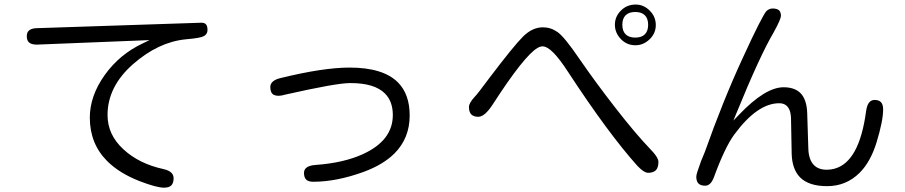

<svg xmlns="http://www.w3.org/2000/svg" viewBox="-20 -784 4040 857"><path d="M380.9 -258.8Q380.9 -142.6 458.5 -64.9Q512.7 -10.7 604 24.9Q679.2 53.7 711.9 53.7Q734.4 53.7 744.6 43.5Q754.9 33.2 754.9 11.7Q754.9 -2.9 745.1 -12.7Q733.9 -23.9 709.5 -29.3Q600.1 -53.2 530.8 -117.7Q460 -182.6 460 -270.5Q460 -397.5 573.7 -497.6Q686.5 -596.2 808.1 -608.4Q846.2 -611.8 864.5 -615.2Q882.8 -618.7 888.2 -622.1Q894.5 -625 897.9 -628.9Q906.2 -637.2 906.2 -650.4Q906.2 -668.5 898.4 -676.3Q892.1 -682.6 878.4 -682.6Q877.9 -682.6 142.6 -658.2Q108.9 -656.7 101.6 -636.2Q99.6 -630.4 99.6 -622.1Q99.6 -604.5 108.4 -595.7Q118.2 -585.9 139.6 -585H148.4L647.5 -605L617.2 -590.3Q513.2 -541.5 447 -448.5Q380.9 -355.5 380.9 -258.8Z M1540 -482.4Q1422.9 -482.4 1231.9 -435.5Q1207 -429.7 1195.8 -418Q1186.5 -408.7 1186.5 -395.5Q1186.5 -368.7 1202.6 -360.4Q1210.9 -356.4 1223.6 -356.4Q1236.3 -356.4 1253.9 -361.8Q1481 -413.1 1541.5 -413.1Q1543.9 -413.1 1545.9 -413.1Q1651.9 -413.1 1698.2 -366.7Q1733.4 -331.5 1733.4 -270.5Q1733.4 -156.7 1599.1 -95.7Q1514.6 -57.1 1390.1 -47.9Q1357.4 -45.9 1345.2 -33.2Q1336.9 -24.9 1336.9 -11.7Q1336.9 7.8 1346.7 17.6Q1356.4 27.3 1377.9 27.3Q1482.4 27.3 1604 -17.1Q1690.9 -49.3 1740.7 -99.1Q1808.6 -167 1808.6 -268.6Q1808.6 -363.8 1755.9 -416.5Q1689.9 -482.4 1540 -482.4Z M2401.4 -577.1Q2421.9 -577.1 2450 -549.1Q2478 -521 2515.6 -462.9Q2694.8 -189 2825.2 -43.5Q2854.5 -12.7 2873 -12.7Q2896 -12.7 2907.5 -24.2Q2918.9 -35.6 2918.9 -61.5Q2918.9 -63.5 2918.5 -65.7Q2918 -67.9 2917.5 -70.3Q2911.6 -88.9 2882.8 -118.2Q2815.9 -188 2726.6 -303Q2637.2 -418 2567.4 -519.5Q2499 -620.1 2468.3 -641.1Q2438.5 -662.1 2403.3 -662.1Q2356 -662.1 2314.2 -620.4Q2272.5 -578.6 2165.5 -437.5Q2111.8 -364.7 2097.7 -350.6Q2073.2 -323.7 2073.2 -306.6Q2073.2 -283.7 2083.7 -273.2Q2094.2 -262.7 2115.2 -262.7Q2143.6 -262.7 2179.7 -318.4Q2319.3 -534.7 2378.9 -569.8Q2391.6 -577.1 2401.4 -577.1ZM2858.4 -715.8Q2873 -701.2 2873 -673.3Q2873 -645.5 2858.4 -630.9Q2843.8 -616.2 2815.4 -616.2Q2787.1 -616.2 2772.5 -630.9Q2757.8 -645.5 2757.8 -673.3Q2757.8 -701.2 2772.5 -715.8Q2787.1 -730.5 2815.4 -730.5Q2843.8 -730.5 2858.4 -715.8ZM2817.4 -763.7Q2778.3 -763.7 2751.5 -736.8Q2724.6 -710 2724.6 -673.8Q2724.6 -636.2 2752.9 -607.9Q2778.8 -582 2816.4 -582Q2853 -582 2881.3 -610.4Q2907.2 -636.2 2907.2 -672.4Q2907.2 -709.5 2880.1 -736.6Q2853 -763.7 2817.4 -763.7Z M3465.8 -712.9Q3465.8 -729 3458 -737.3Q3448.7 -746.1 3428.7 -746.1Q3412.1 -746.1 3399.4 -732.9Q3391.6 -723.1 3366.9 -675.5Q3342.3 -627.9 3294.4 -523.4Q3207.5 -335.4 3126.5 -106.9L3108.9 -64Q3087.9 -7.3 3087.9 3.9Q3087.9 25.4 3097.7 35.2Q3107.4 44.9 3127.9 44.9Q3152.3 44.9 3166.5 7.3Q3215.8 -127.4 3258.3 -184.6Q3360.8 -323.2 3458 -323.2Q3490.7 -323.2 3503.4 -294.4Q3509.8 -279.8 3510.7 -256.8L3513.7 -97.7Q3515.6 -28.3 3551.3 7.8Q3590.3 46.9 3671.9 46.9Q3757.3 46.9 3817.4 -13.2Q3865.2 -61 3892.1 -147Q3921.9 -244.1 3921.9 -295.9Q3921.9 -318.4 3911.6 -328.6Q3902.3 -337.9 3883.8 -337.9Q3870.6 -337.9 3861.8 -329.1Q3849.6 -316.9 3845.7 -287.1Q3815.4 -60.1 3704.1 -30.8Q3688 -26.4 3669.9 -26.4Q3633.8 -26.4 3613.3 -46.9Q3588.9 -71.3 3587.9 -124L3583 -279.3Q3581.1 -339.8 3552.7 -368.7Q3526.4 -394.5 3477.5 -394.5Q3395.5 -394.5 3278.3 -271.5L3253.4 -245.6L3267.1 -278.8Q3372.6 -537.1 3432.6 -638.2Q3451.2 -671.9 3458.5 -689.5Q3465.8 -707 3465.8 -712.9Z"/></svg>

Font: YuPearl-Light
Style: Light
Weight: 300
Designer: Max Yao
Foundry: Max-Everyday
Version: Version 1.011; ttfautohint (v1.8.3)